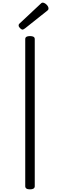

<svg xmlns="http://www.w3.org/2000/svg" viewBox="-20 -1419 454 1453"><path d="M207 14Q189 14 180 8Q171 2 171 -10V-1123Q171 -1135 180 -1140.5Q189 -1146 207 -1146Q225 -1146 234 -1140.5Q243 -1135 243 -1123V-10Q243 2 234 8Q225 14 207 14ZM152 -1195Q142 -1195 131.5 -1206Q121 -1217 121 -1226Q121 -1229 122 -1233Q123 -1237 128 -1241L286 -1389Q291 -1394 294.5 -1396.5Q298 -1399 304 -1399Q312 -1399 322.5 -1392Q333 -1385 340 -1375Q347 -1365 347 -1356Q347 -1350 345 -1346Q343 -1342 335 -1336L169 -1204Q163 -1201 159 -1198Q155 -1195 152 -1195Z"/></svg>

Font: Playwrite BR Light
Style: Regular
Weight: 300
Version: Version 1.003